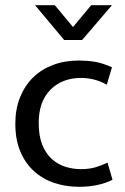

<svg xmlns="http://www.w3.org/2000/svg" viewBox="-20 -710 482 739"><path d="M291 -59Q323 -59 347 -66Q371 -73 394 -84L413 -18Q359 9 284 9Q233 9 188.5 -6Q144 -21 110.5 -51.5Q77 -82 58 -127.5Q39 -173 39 -234Q39 -290 57 -335Q75 -380 107 -411.5Q139 -443 184 -460Q229 -477 283 -477Q314 -477 343.5 -472.5Q373 -468 411 -451L391 -384Q345 -410 292 -410Q219 -410 174 -364.5Q129 -319 129 -237Q129 -186 143 -152Q157 -118 180 -97.5Q203 -77 232 -68Q261 -59 291 -59ZM115 -690H191L261 -606L331 -690H411L296 -556H227Z"/></svg>

Font: Mukta
Style: Regular
Weight: 400
Designer: Girish Dalvi and Yashodeep Gholap
Foundry: Ek Type
Version: Version 2.538;PS 1.001;hotconv 16.6.51;makeotf.lib2.5.65220;